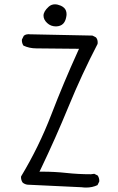

<svg xmlns="http://www.w3.org/2000/svg" viewBox="-20 -846 540 879"><path d="M284.7 -780.8Q284.7 -798.8 273.9 -809.6Q268.1 -815.4 258.8 -819.8Q243.7 -826.2 231.4 -826.2Q215.3 -826.2 203.1 -815.4Q179.2 -793.9 179.2 -774.4Q179.2 -756.3 195.8 -740.7Q212.4 -725.1 236.3 -725.1Q257.3 -725.6 269 -737.3Q278.8 -747.1 282.7 -765.6Q284.7 -773.9 284.7 -780.8ZM374.5 12.7Q402.8 12.7 426.3 1.5L434.1 -14.2Q434.6 -16.1 434.6 -17.6Q434.6 -31.7 427.2 -42.5L411.6 -50.3L396 -48.3H395.5Q338.4 -48.3 284.2 -54.2Q230 -60.1 173.8 -60.1H160.6L166.5 -71.8Q234.4 -213.4 294.4 -359.6Q354.5 -505.9 426.8 -645Q427.2 -648.9 427.2 -652.3Q427.2 -665.5 419.4 -674.8L403.3 -683.1L116.2 -689Q113.8 -689.5 109.6 -689.5Q105.5 -689.5 99.9 -688Q94.2 -686.5 88.9 -682.1L80.6 -665.5Q80.1 -663.6 80.1 -662.1Q80.1 -647.9 87.4 -637.2Q114.3 -624.5 147 -624.5Q179.7 -624.5 341.8 -622.6L336.4 -610.8Q271.5 -468.3 214.8 -321Q158.2 -173.8 76.7 -38.6Q76.2 -36.6 76.2 -35.2Q76.2 -20.5 84 -9.8Q93.8 -2 106 -0.5L353.5 11.2Q364.3 12.7 374.5 12.7Z"/></svg>

Font: NaikaiFont
Style: Light
Weight: 300
Version: Version 1.89